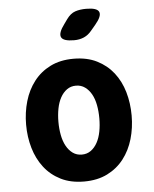

<svg xmlns="http://www.w3.org/2000/svg" viewBox="-55 -831 710 888"><g transform="rotate(-5 300.0 -387.5)"><path d="M300 10Q238 10 192 -13Q146 -36 115.5 -75.5Q85 -115 70 -166.5Q55 -218 55 -275Q55 -332 70 -383.5Q85 -435 115.5 -474.5Q146 -514 192 -537Q238 -560 300 -560Q362 -560 408 -537Q454 -514 484.5 -475Q515 -436 530 -384.5Q545 -333 545 -275Q545 -218 530 -166.5Q515 -115 484.5 -75.5Q454 -36 408 -13Q362 10 300 10ZM300 -115Q324 -115 342 -128Q360 -141 372 -163Q384 -185 389.5 -214Q395 -243 395 -275Q395 -308 389.5 -337Q384 -366 372 -387.5Q360 -409 342 -422Q324 -435 300 -435Q276 -435 258 -422Q240 -409 228 -387Q216 -365 210.5 -336Q205 -307 205 -275Q205 -243 210.5 -214Q216 -185 228 -163Q240 -141 258 -128Q276 -115 300 -115ZM311 -645Q260 -645 251 -664.5Q242 -684 272 -724L287 -745Q305 -770 327 -777.5Q349 -785 378 -785Q429 -785 437.5 -765.5Q446 -746 414 -708L393 -683Q377 -663 356.5 -654Q336 -645 311 -645Z"/></g></svg>

Font: Maple Mono ExtraBold
Style: Regular
Weight: 800
Monospace: yes
Designer: subframe7536
Version: Version 7.000